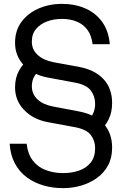

<svg xmlns="http://www.w3.org/2000/svg" viewBox="-20 -732 635 995"><path d="M306 243Q253 243 205 229Q157 215 119 187Q81 159 57.5 115.5Q34 72 30 13H118Q124 66 150 100Q176 134 217.5 149.5Q259 165 307 165Q352 165 389.5 152Q427 139 450 110.5Q473 82 473 36Q473 -3 450.5 -32.5Q428 -62 368 -73L228 -99Q152 -113 105 -162Q58 -211 58 -279Q58 -329 79 -367Q100 -405 135 -430L189 -371Q170 -357 157.5 -335.5Q145 -314 145 -285Q145 -244 175 -216.5Q205 -189 255 -180L387 -155Q472 -139 516.5 -91Q561 -43 561 33Q561 87 539.5 126Q518 165 481.5 191Q445 217 400 230Q355 243 306 243ZM495 -50 436 -108Q453 -123 463 -145Q473 -167 473 -194Q473 -233 450.5 -263Q428 -293 368 -304L228 -330Q152 -344 105 -392.5Q58 -441 58 -510Q58 -574 91.5 -619Q125 -664 180.5 -688Q236 -712 300 -712Q368 -712 422 -688.5Q476 -665 509.5 -618.5Q543 -572 549 -503H460Q454 -549 433 -577.5Q412 -606 378 -620Q344 -634 301 -634Q259 -634 224 -621Q189 -608 167 -582Q145 -556 145 -516Q145 -475 175 -447.5Q205 -420 255 -410L387 -386Q472 -370 516.5 -322Q561 -274 561 -198Q561 -150 543 -113.5Q525 -77 495 -50Z"/></svg>

Font: Host Grotesk Light
Style: Regular
Weight: 400
Version: Version 1.003